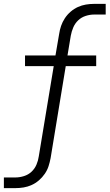

<svg xmlns="http://www.w3.org/2000/svg" viewBox="-46 -755 566 990"><path d="M-26 215V160H34Q55 160 77.5 153Q100 146 116.5 130.5Q133 115 142 94Q151 73 154 51L231 -414H83V-469H240L259 -580Q262 -601 269 -621.5Q276 -642 288.5 -661Q301 -680 318.5 -695Q336 -710 356 -719Q376 -728 397 -731.5Q418 -735 439 -735H499V-680H439Q418 -680 396 -673Q374 -666 357.5 -650.5Q341 -635 332 -614Q323 -593 319 -571L302 -469H450V-414H293L215 60Q211 81 204.5 101.5Q198 122 185 141Q172 160 154.5 175Q137 190 117 199Q97 208 76 211.5Q55 215 34 215Z"/></svg>

Font: Iosevka Curly Light
Style: Italic
Weight: 300
Italic angle: -9°
Monospace: yes
Designer: Belleve Invis
Foundry: Belleve Invis
Version: Version 22.1.2; ttfautohint (v1.8.4)